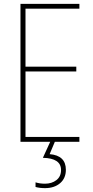

<svg xmlns="http://www.w3.org/2000/svg" viewBox="-20 -734 484 994"><path d="M240 0 202 83Q296 85 296 146Q296 180 272 198.5Q248 217 213 217Q186 217 164 210V234Q186 240 213 240Q261 240 291 214.5Q321 189 321 145Q321 71 237 64L264 0H391V-25H112V-364H375V-389H112V-689H391V-714H86V0Z"/></svg>

Font: Noto Sans Display SemiCondensed Thin
Style: Regular
Weight: 250
Width: 4
Designer: Monotype Design team
Foundry: Monotype Imaging Inc.
Version: 1.000